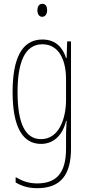

<svg xmlns="http://www.w3.org/2000/svg" viewBox="-20 -744 462 1006"><path d="M202 -724C182 -724 176 -706 176 -690C176 -672 184 -656 201 -656C217 -656 227 -670 227 -691C227 -707 221 -724 202 -724ZM202 -537C92 -537 46 -433 46 -262C46 -76 100 10 195 10C266 10 311 -43 326 -111H329C326 -70 326 -43 326 -12V35C326 163 275 217 175 217C130 217 98 205 62 184V212C95 232 132 242 175 242C297 242 352 173 352 35V-527H332L329 -440H326C311 -489 276 -537 202 -537ZM202 -512C291 -512 326 -426 326 -329V-221C326 -126 291 -15 195 -15C114 -15 72 -93 72 -262C72 -411 107 -512 202 -512Z"/></svg>

Font: Noto Sans Arabic ExtCond Thin
Style: Regular
Weight: 100
Width: 2
Designer: Monotype Design Team, Nadine Chahine, Nizar Qandah and Khaled Hosny
Foundry: Monotype Imaging Inc.
Version: Version 2.012